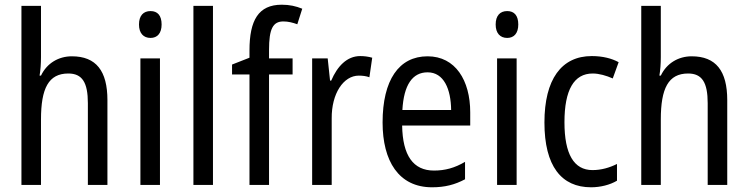

<svg xmlns="http://www.w3.org/2000/svg" viewBox="-20 -785 3176 815"><path d="M154 -543V-760H71V0H154V-278C154 -410 186 -473 270 -473C329 -473 353 -435 353 -347V0H436V-360C436 -484 388 -546 285 -546C229 -546 179 -517 154 -464H148C152 -487 154 -515 154 -543Z M619 -738C589 -738 570 -719 570 -681C570 -644 589 -624 619 -624C648 -624 666 -644 666 -681C666 -719 649 -738 619 -738ZM659 -537H576V0H659Z M884 0V-760H801V0Z M1222 -469V-537H1122V-573C1122 -662 1138 -694 1183 -694C1203 -694 1223 -689 1242 -682L1263 -748C1236 -759 1209 -765 1176 -765C1077 -765 1039 -699 1039 -571V-540L965 -511V-469H1039V0H1122V-469Z M1509 -547C1453 -547 1412 -504 1386 -443H1381L1371 -537H1305V0H1388V-282C1387 -388 1438 -464 1503 -464C1519 -464 1535 -462 1548 -457L1560 -540C1543 -545 1525 -547 1509 -547Z M1795 -546C1673 -546 1604 -445 1604 -265C1604 -102 1672 10 1814 10C1868 10 1911 -1 1954 -24V-98C1910 -72 1869 -61 1822 -61C1734 -61 1689 -125 1687 -252H1976V-308C1976 -444 1913 -546 1795 -546ZM1795 -478C1864 -478 1894 -407 1895 -318H1688C1694 -425 1731 -478 1795 -478Z M2133 -738C2103 -738 2084 -719 2084 -681C2084 -644 2103 -624 2133 -624C2162 -624 2180 -644 2180 -681C2180 -719 2163 -738 2133 -738ZM2173 -537H2090V0H2173Z M2489 10C2528 10 2569 0 2599 -18V-89C2567 -73 2532 -63 2495 -63C2416 -63 2376 -131 2376 -266C2376 -403 2416 -473 2496 -473C2523 -473 2554 -464 2581 -452L2606 -521C2577 -537 2538 -547 2492 -547C2363 -547 2291 -448 2291 -265C2291 -80 2363 10 2489 10Z M2785 -543V-760H2702V0H2785V-278C2785 -410 2817 -473 2901 -473C2960 -473 2984 -435 2984 -347V0H3067V-360C3067 -484 3019 -546 2916 -546C2860 -546 2810 -517 2785 -464H2779C2783 -487 2785 -515 2785 -543Z"/></svg>

Font: Noto Sans Devanagari UI Condensed
Style: Regular
Weight: 400
Width: 3
Designer: Jelle Bosma - Monotype Design Team
Foundry: Monotype Imaging Inc.
Version: Version 2.004